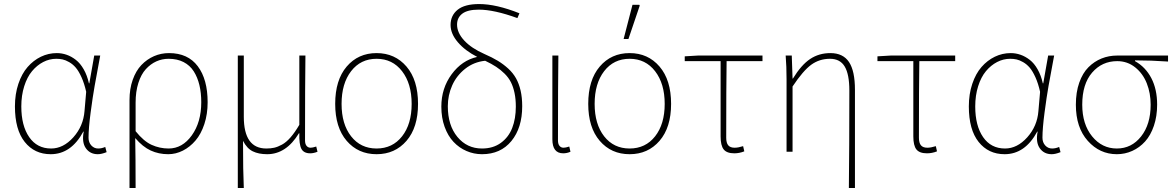

<svg xmlns="http://www.w3.org/2000/svg" viewBox="-20 -754 5835 954"><path d="M231.9 12.2Q151.4 12.2 102.8 -48.8Q54.2 -109.9 54.2 -225.1Q54.2 -286.6 71.3 -337.4Q88.4 -388.2 117.2 -421.1Q146 -454.1 183.3 -472.2Q220.7 -490.2 262.2 -490.2Q287.1 -490.2 311 -481.9Q335 -473.6 356.9 -456.5Q378.9 -439.5 396 -409.4Q413.1 -379.4 421.9 -339.8H423.8L448.2 -478H478Q459.5 -378.9 450.2 -326.9Q440.9 -274.9 430.4 -195.6Q419.9 -116.2 419.9 -69.8Q419.9 -46.4 433.8 -31.2Q447.8 -16.1 467.8 -16.1Q485.4 -16.1 502.9 -23.9L509.8 2Q484.4 12.2 465.8 12.2Q427.7 12.2 406.7 -17.3Q385.7 -46.9 396 -100.1H394Q333.5 12.2 231.9 12.2ZM233.9 -16.1Q294.4 -16.1 344.2 -71.5Q394 -127 399.9 -202.1L408.2 -297.9Q398.9 -339.4 385 -370.1Q371.1 -400.9 356.4 -418Q341.8 -435.1 323.7 -445.3Q305.7 -455.6 291 -458.7Q276.4 -461.9 259.8 -461.9Q225.6 -461.9 194.6 -445.8Q163.6 -429.7 139.2 -400.4Q114.7 -371.1 100.3 -325.4Q85.9 -279.8 85.9 -225.1Q85.9 -129.4 125 -72.8Q164.1 -16.1 233.9 -16.1Z M623.5 180.2V-256.8Q623.5 -312.5 639.4 -357.4Q655.3 -402.3 682.6 -430.9Q710 -459.5 745.1 -474.9Q780.3 -490.2 819.8 -490.2Q913.6 -490.2 962.6 -425Q1011.7 -359.9 1011.7 -246.1Q1011.7 -187 995.4 -137.5Q979 -87.9 951.4 -55.7Q923.8 -23.4 888.7 -5.6Q853.5 12.2 815.9 12.2Q768.6 12.2 728.8 -6.1Q689 -24.4 651.9 -67.9Q653.8 28.3 653.8 180.2ZM817.9 -16.1Q886.2 -16.1 933.1 -81.5Q980 -147 980 -246.1Q980 -293 970.7 -331.5Q961.4 -370.1 942.6 -399.7Q923.8 -429.2 892.1 -445.6Q860.4 -461.9 817.9 -461.9Q785.6 -461.9 756.8 -449Q728 -436 704.6 -410.4Q681.2 -384.8 667.5 -341.8Q653.8 -298.8 653.8 -244.1V-102.1Q693.8 -52.2 733.6 -34.2Q773.4 -16.1 817.9 -16.1Z M1161.6 180.2V-478H1191.4V-173.8Q1191.4 -16.1 1303.2 -16.1Q1325.2 -16.1 1342.5 -20Q1359.9 -23.9 1381.1 -35.4Q1402.3 -46.9 1423.8 -71.5Q1445.3 -96.2 1467.3 -133.8V-478H1497.6Q1495.6 -334 1495.6 -56.2Q1495.6 -38.6 1503.2 -29.3Q1510.7 -20 1523.4 -20Q1533.2 -20 1551.3 -25.9L1557.6 0Q1538.1 7.8 1521.5 7.8Q1489.3 7.8 1477.5 -14.6Q1465.8 -37.1 1467.3 -91.8H1465.3Q1401.9 12.2 1307.6 12.2Q1265.1 12.2 1236.1 -2Q1207 -16.1 1187.5 -54.2Q1187.5 98.1 1191.4 180.2Z M1645.5 -237.8Q1645.5 -356.4 1702.6 -423.3Q1759.8 -490.2 1851.1 -490.2Q1942.4 -490.2 1999.8 -423.3Q2057.1 -356.4 2057.1 -237.8Q2057.1 -120.6 1999.8 -54.2Q1942.4 12.2 1851.1 12.2Q1759.8 12.2 1702.6 -54.2Q1645.5 -120.6 1645.5 -237.8ZM1677.2 -237.8Q1677.2 -137.2 1724.6 -76.7Q1772 -16.1 1851.1 -16.1Q1930.2 -16.1 1977.8 -76.7Q2025.4 -137.2 2025.4 -237.8Q2025.4 -338.4 1977.8 -400.1Q1930.2 -461.9 1851.1 -461.9Q1772 -461.9 1724.6 -400.4Q1677.2 -338.9 1677.2 -237.8Z M2205.1 -226.1Q2205.1 -131.3 2252.7 -73.7Q2300.3 -16.1 2375 -16.1Q2430.2 -16.1 2468.8 -44.2Q2507.3 -72.3 2525.1 -118.4Q2543 -164.6 2543 -224.1Q2543 -261.7 2536.6 -292Q2530.3 -322.3 2518.6 -345.5Q2506.8 -368.7 2487.3 -387.9Q2467.8 -407.2 2445.1 -422.1Q2422.4 -437 2390.6 -452.1Q2334.5 -446.3 2291.5 -412.4Q2248.5 -378.4 2226.8 -329.6Q2205.1 -280.8 2205.1 -226.1ZM2375 12.2Q2334.5 12.2 2297.9 -3.7Q2261.2 -19.5 2233.4 -49.1Q2205.6 -78.6 2189.2 -123.8Q2172.9 -168.9 2172.9 -224.1Q2172.9 -315.4 2224.1 -385Q2275.4 -454.6 2351.1 -471.2Q2291 -502 2254.9 -544.2Q2218.8 -586.4 2218.8 -629.9Q2218.8 -677.2 2253.9 -705.6Q2289.1 -733.9 2360.8 -733.9Q2445.8 -733.9 2561 -688L2550.8 -664.1Q2435.1 -706.1 2358.9 -706.1Q2303.7 -706.1 2277.3 -686.3Q2251 -666.5 2251 -631.8Q2251 -591.3 2286.6 -552.7Q2322.3 -514.2 2386.7 -485.8Q2425.8 -468.8 2453.6 -451.9Q2481.4 -435.1 2505.4 -413.1Q2529.3 -391.1 2543.9 -365Q2558.6 -338.9 2566.7 -304.2Q2574.7 -269.5 2574.7 -226.1Q2574.7 -118.7 2521 -53.2Q2467.3 12.2 2375 12.2Z M2778.3 7.8Q2724.6 7.8 2724.6 -62V-478H2754.4Q2752.4 -334 2752.4 -56.2Q2752.4 -38.6 2760 -29.3Q2767.6 -20 2780.3 -20Q2790.5 -20 2808.6 -25.9L2814.5 0Q2796.9 7.8 2778.3 7.8Z M2902.8 -237.8Q2902.8 -356.4 2960 -423.3Q3017.1 -490.2 3108.4 -490.2Q3199.7 -490.2 3257.1 -423.3Q3314.5 -356.4 3314.5 -237.8Q3314.5 -120.6 3257.1 -54.2Q3199.7 12.2 3108.4 12.2Q3017.1 12.2 2960 -54.2Q2902.8 -120.6 2902.8 -237.8ZM2934.6 -237.8Q2934.6 -137.2 2981.9 -76.7Q3029.3 -16.1 3108.4 -16.1Q3187.5 -16.1 3235.1 -76.7Q3282.7 -137.2 3282.7 -237.8Q3282.7 -338.4 3235.1 -400.1Q3187.5 -461.9 3108.4 -461.9Q3029.3 -461.9 2981.9 -400.4Q2934.6 -338.9 2934.6 -237.8ZM3078.6 -560.1 3122.6 -730H3156.7L3158.7 -726.1L3102.5 -560.1Z M3628.4 7.8Q3591.3 7.8 3575.9 -11.5Q3560.5 -30.8 3560.5 -76.2V-450.2H3382.3V-474.1L3448.2 -478H3768.6V-450.2H3590.3Q3588.4 -322.3 3588.4 -69.8Q3588.4 -43.9 3598.4 -32Q3608.4 -20 3630.4 -20Q3647.9 -20 3672.4 -27.8L3678.2 -2Q3653.8 7.8 3628.4 7.8Z M4197.8 180.2Q4200.2 -21 4200.2 -304.2Q4200.2 -384.8 4177.2 -423.3Q4154.3 -461.9 4104 -461.9Q4051.8 -461.9 4011.2 -432.6Q3970.7 -403.3 3918 -324.2V0H3888.2V-359.9Q3888.2 -424.3 3883.8 -478H3914.1L3918 -363.8H3919.9Q3961.4 -431.6 4005.4 -460.9Q4049.3 -490.2 4106 -490.2Q4168.9 -490.2 4198.5 -445.8Q4228 -401.4 4228 -308.1V180.2Z M4585.9 7.8Q4548.8 7.8 4533.4 -11.5Q4518.1 -30.8 4518.1 -76.2V-450.2H4339.8V-474.1L4405.8 -478H4726.1V-450.2H4547.9Q4545.9 -322.3 4545.9 -69.8Q4545.9 -43.9 4555.9 -32Q4565.9 -20 4587.9 -20Q4605.5 -20 4629.9 -27.8L4635.7 -2Q4611.3 7.8 4585.9 7.8Z M4971.7 12.2Q4891.1 12.2 4842.5 -48.8Q4793.9 -109.9 4793.9 -225.1Q4793.9 -286.6 4811 -337.4Q4828.1 -388.2 4856.9 -421.1Q4885.7 -454.1 4923.1 -472.2Q4960.4 -490.2 5002 -490.2Q5026.9 -490.2 5050.8 -481.9Q5074.7 -473.6 5096.7 -456.5Q5118.7 -439.5 5135.7 -409.4Q5152.8 -379.4 5161.6 -339.8H5163.6L5188 -478H5217.8Q5199.2 -378.9 5189.9 -326.9Q5180.7 -274.9 5170.2 -195.6Q5159.7 -116.2 5159.7 -69.8Q5159.7 -46.4 5173.6 -31.2Q5187.5 -16.1 5207.5 -16.1Q5225.1 -16.1 5242.7 -23.9L5249.5 2Q5224.1 12.2 5205.6 12.2Q5167.5 12.2 5146.5 -17.3Q5125.5 -46.9 5135.7 -100.1H5133.8Q5073.2 12.2 4971.7 12.2ZM4973.6 -16.1Q5034.2 -16.1 5084 -71.5Q5133.8 -127 5139.6 -202.1L5147.9 -297.9Q5138.7 -339.4 5124.8 -370.1Q5110.8 -400.9 5096.2 -418Q5081.5 -435.1 5063.5 -445.3Q5045.4 -455.6 5030.8 -458.7Q5016.1 -461.9 4999.5 -461.9Q4965.3 -461.9 4934.3 -445.8Q4903.3 -429.7 4878.9 -400.4Q4854.5 -371.1 4840.1 -325.4Q4825.7 -279.8 4825.7 -225.1Q4825.7 -129.4 4864.7 -72.8Q4903.8 -16.1 4973.6 -16.1Z M5529.3 12.2Q5444.3 12.2 5385 -54Q5325.7 -120.1 5325.7 -233.9Q5325.7 -295.4 5342.5 -343.3Q5359.4 -391.1 5388.2 -419.9Q5417 -448.7 5453.4 -463.4Q5489.7 -478 5531.2 -478H5783.7V-448.2Q5699.2 -454.1 5619.6 -454.1V-450.2Q5671.9 -420.9 5700.7 -365.7Q5729.5 -310.5 5729.5 -233.9Q5729.5 -176.3 5713.4 -128.9Q5697.3 -81.5 5669.7 -51Q5642.1 -20.5 5606 -4.2Q5569.8 12.2 5529.3 12.2ZM5529.3 -16.1Q5602.5 -16.1 5649.9 -76.2Q5697.3 -136.2 5697.3 -233.9Q5697.3 -291 5678.2 -339.6Q5659.2 -388.2 5620.6 -419.2Q5582 -450.2 5531.2 -450.2Q5455.6 -450.2 5406.5 -393.3Q5357.4 -336.4 5357.4 -233.9Q5357.4 -136.7 5406.5 -76.4Q5455.6 -16.1 5529.3 -16.1Z"/></svg>

Font: Source Sans 3 ExtraLight
Style: Regular
Weight: 200
Designer: Paul D. Hunt
Foundry: Adobe
Version: Version 3.052;hotconv 1.1.0;makeotfexe 2.6.0